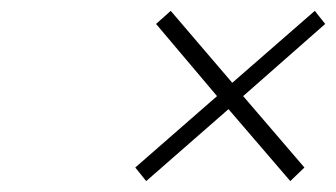

<svg xmlns="http://www.w3.org/2000/svg" viewBox="-20 -497 616 352"><path d="M228 -189.9 377.9 -320.8 266.1 -453.1 293 -477.1 405.8 -345.2 557.1 -477.1 576.2 -453.1 425.8 -320.8 538.1 -189.9 512.2 -165 398.9 -296.9 248 -165Z"/></svg>

Font: Trueno UltraLight
Style: Italic
Weight: 250
Designer: Julieta Ulanovsky
Foundry: Julieta Ulanovsky
Version: Version 3.001b | FøM Fix